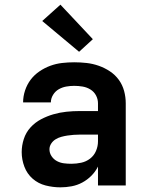

<svg xmlns="http://www.w3.org/2000/svg" viewBox="-20 -795 640 823"><path d="M239 8Q207 8 175.5 0Q144 -8 120 -29Q96 -50 84.5 -80.5Q73 -111 73 -143Q73 -171 82 -199Q91 -227 110.5 -248.5Q130 -270 155.5 -283.5Q181 -297 208.5 -305Q236 -313 264.5 -316Q293 -319 322 -319H400V-352Q400 -370 391.5 -386Q383 -402 367.5 -411.5Q352 -421 334 -424Q316 -427 298 -427Q281 -427 264 -424Q247 -421 232 -412.5Q217 -404 207.5 -388.5Q198 -373 198 -356H79Q79 -356 79 -356Q79 -356 79 -356Q79 -382 87.5 -407.5Q96 -433 111.5 -453.5Q127 -474 149 -489Q171 -504 195.5 -513Q220 -522 246 -525Q272 -528 298 -528Q325 -528 351.5 -525Q378 -522 403.5 -513Q429 -504 451.5 -489Q474 -474 489.5 -452.5Q505 -431 512 -405Q519 -379 519 -352V0H400V-81Q389 -59 371.5 -41.5Q354 -24 332.5 -12.5Q311 -1 287 3.5Q263 8 239 8ZM286 -93Q307 -93 328 -97.5Q349 -102 366 -115Q383 -128 391.5 -148Q400 -168 400 -189V-218H322Q309 -218 295.5 -217Q282 -216 269 -214Q256 -212 243 -208.5Q230 -205 218.5 -198Q207 -191 199.5 -179.5Q192 -168 192 -155Q192 -139 201 -125.5Q210 -112 224 -104.5Q238 -97 254 -95Q270 -93 286 -93ZM319 -573 161 -705 239 -775 378 -627Z"/></svg>

Font: Zed Sans Extended
Style: Bold
Weight: 700
Width: 7
Designer: Belleve Invis
Foundry: Belleve Invis
Version: Version 1.0.0; ttfautohint (v1.8.4)